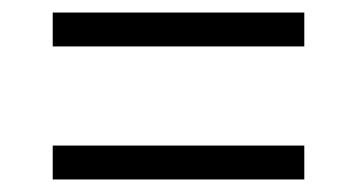

<svg xmlns="http://www.w3.org/2000/svg" viewBox="-20 -475 569 306"><path d="M64 -455H465V-401H64ZM64 -243H465V-189H64Z"/></svg>

Font: Montserrat Ace
Style: Regular
Weight: 400
Designer: Julieta Ulanovsky
Foundry: Julieta Ulanovsky
Version: Version 1